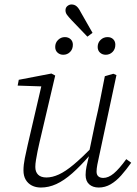

<svg xmlns="http://www.w3.org/2000/svg" viewBox="-20 -827 615 859"><path d="M163 12Q140 12 122.5 3Q105 -6 95 -23Q85 -40 85 -65Q85 -89 91 -119Q97 -149 104 -179L170 -463L181 -440L59 -444L64 -470L210 -498L227 -489L157 -191Q152 -171 148 -150Q144 -129 141 -111.5Q138 -94 138 -80Q138 -58 150.5 -45.5Q163 -33 188 -33Q214 -33 243.5 -46.5Q273 -60 310 -91Q347 -122 397 -173L399 -135H384Q340 -84 303 -51.5Q266 -19 232 -3.5Q198 12 163 12ZM422 12Q395 12 379 -2.5Q363 -17 363 -44Q363 -62 367 -81.5Q371 -101 378 -129H375L407 -283Q419 -333 429 -384.5Q439 -436 449 -486L487 -497L501 -491L423 -126Q419 -109 415.5 -90.5Q412 -72 412 -59Q412 -45 420 -38Q428 -31 442 -31Q465 -31 489 -51Q513 -71 545 -115L567 -99Q545 -68 522.5 -42.5Q500 -17 475 -2.5Q450 12 422 12ZM263 -582Q248 -582 237.5 -591.5Q227 -601 227 -617Q227 -636 240 -648.5Q253 -661 270 -661Q286 -661 296 -651.5Q306 -642 306 -627Q306 -607 293.5 -594.5Q281 -582 263 -582ZM371 -663 300 -737Q286 -752 279.5 -761Q273 -770 273 -781Q273 -793 281.5 -800Q290 -807 300 -807Q313 -807 322.5 -799Q332 -791 341 -773L394 -680ZM453 -582Q438 -582 427.5 -591.5Q417 -601 417 -617Q417 -636 430 -648.5Q443 -661 461 -661Q477 -661 486.5 -651.5Q496 -642 496 -627Q496 -607 483.5 -594.5Q471 -582 453 -582Z"/></svg>

Font: Source Serif 4 Light
Style: Italic
Weight: 300
Italic angle: -12°
Designer: Frank Grießhammer
Foundry: Adobe Systems Incorporated
Version: Version 4.004;hotconv 1.0.116;makeotfexe 2.5.65601